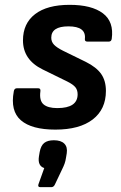

<svg xmlns="http://www.w3.org/2000/svg" viewBox="-20 -524 502 794"><path d="M209 12Q111 12 66.5 -26.5Q22 -65 37 -146Q39 -159 50 -159H138Q149 -159 147 -146Q142 -108 160 -92.5Q178 -77 217 -77Q301 -77 301 -134Q301 -152 291.5 -163.5Q282 -175 258 -187L156 -237Q75 -277 75 -357Q75 -427 125 -465.5Q175 -504 268 -504Q359 -504 405.5 -469Q452 -434 442 -363Q440 -352 430 -352H341Q330 -352 331 -363Q337 -415 263 -415Q192 -415 192 -368Q192 -351 203.5 -339Q215 -327 241 -314L335 -268Q379 -246 398.5 -218Q418 -190 418 -148Q418 -72 363.5 -30Q309 12 209 12ZM147 250Q135 250 139 238L163 171Q135 162 141 123L144 105Q149 78 163 67Q177 56 203 56Q232 56 246 70Q260 84 256 110L253 128Q251 142 247 153Q243 164 236 178L207 239Q202 250 192 250Z"/></svg>

Font: Sofia Sans
Style: Bold Italic
Weight: 700
Italic angle: -9°
Designer: Botio Nikoltchev, Ani Petrova
Foundry: lettersoup
Version: Version 4.101; ttfautohint (v1.8.4.7-5d5b)